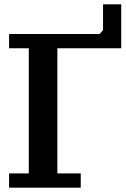

<svg xmlns="http://www.w3.org/2000/svg" viewBox="-20 -862 582 887"><path d="M22 -639V-705H440L456 -723V-842H540V-639H245V-61H353V5H22V-61H113V-639Z"/></svg>

Font: PT Serif Caption
Style: Semibold
Weight: 600
Designer: A.Korolkova, O.Umpeleva, V.Yefimov
Foundry: ParaType Ltd
Version: Version 1.00;May 2, 2020;FontCreator 12.0.0.2544 64-bit